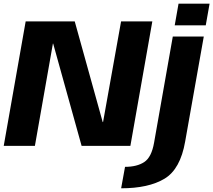

<svg xmlns="http://www.w3.org/2000/svg" viewBox="-31 -791 1156 1041"><path d="M-10.8 0H158.2L255.8 -554.5H257.3L411.5 0H675.9L794.9 -675H625.5L527.8 -129.3H525.8L374.2 -675H108.2ZM625.8 229.9Q774.1 229.9 860.5 178.2Q946.9 126.6 973 -24.1L1073.9 -593H905.9L804.4 -17.5Q790.6 61.7 751 87.7Q711.5 113.6 646.9 113.6ZM937 -771 916.3 -653.7H1084.6L1105.3 -771Z"/></svg>

Font: Anybody Thin
Style: Italic
Weight: 100
Italic angle: -10°
Designer: Tyler Finck
Foundry: Etcetera Type Company
Version: Version 1.114;gftools[0.9.25]